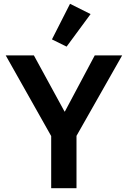

<svg xmlns="http://www.w3.org/2000/svg" viewBox="-20 -989 672 1009"><path d="M249 0V-274L10 -698H158L319 -403H321L478 -698H622L382 -275V0ZM330 -744 253 -782 348 -969 456 -915Z"/></svg>

Font: IBM Plex Sans Arabic SmBld
Style: Regular
Weight: 600
Designer: Mike Abbink, Paul van der Laan, Pieter van Rosmalen, Wael Morcos, Khajak Apelian
Foundry: Bold Monday
Version: Version 1.005